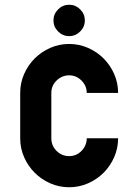

<svg xmlns="http://www.w3.org/2000/svg" viewBox="-20 -775 582 808"><path d="M271 -590Q313 -590 350.5 -573.5Q388 -557 416 -529Q444 -501 460.5 -463.5Q477 -426 477 -384H345Q345 -414 323 -436Q301 -458 271 -458Q241 -458 218.5 -436.5Q196 -415 196 -384V-193Q196 -162 218 -140Q240 -118 271 -118Q302 -118 323.5 -140.5Q345 -163 345 -193H477Q477 -151 460.5 -113.5Q444 -76 416 -48Q388 -20 350.5 -3.5Q313 13 271 13Q229 13 191.5 -3.5Q154 -20 126 -48Q98 -76 81.5 -113.5Q65 -151 65 -193V-384Q65 -426 81.5 -463.5Q98 -501 126 -529Q154 -557 191.5 -573.5Q229 -590 271 -590ZM205 -689Q205 -716 224.5 -735.5Q244 -755 271 -755Q298 -755 317.5 -735.5Q337 -716 337 -689Q337 -662 317.5 -642.5Q298 -623 271 -623Q244 -623 224.5 -642.5Q205 -662 205 -689Z"/></svg>

Font: PostBus
Style: Regular
Weight: 400
Designer: Peter Wiegel
Version: Version 1.001